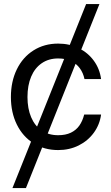

<svg xmlns="http://www.w3.org/2000/svg" viewBox="-20 -748 563 972"><path d="M416 -727.5H483.4L111.3 204.1H43ZM35.2 -256.8Q35.2 -335.4 65.2 -397Q95.2 -458.5 149.7 -492.9Q204.1 -527.3 274.4 -527.3Q332 -527.3 378.9 -504.2Q425.8 -481 455.3 -440.2Q484.9 -399.4 491.7 -347.7H407.7Q401.4 -378.4 384.3 -402.1Q367.2 -425.8 339.4 -439Q311.5 -452.1 274.4 -452.1Q226.6 -452.1 191.4 -428Q156.2 -403.8 137.7 -359.9Q119.1 -315.9 119.1 -256.8Q119.1 -198.2 137.7 -154.5Q156.2 -110.8 191.2 -87.2Q226.1 -63.5 274.4 -63.5Q312 -63.5 338.6 -76.2Q365.2 -88.9 381.6 -112.1Q397.9 -135.3 406.2 -168H491.7Q484.9 -117.2 455.1 -76.2Q425.3 -35.2 378.4 -11.7Q331.5 11.7 274.4 11.7Q204.1 11.7 149.7 -22.5Q95.2 -56.6 65.2 -117.7Q35.2 -178.7 35.2 -256.8Z"/></svg>

Font: Intratopia Thin
Style: Regular
Weight: 100
Designer: Rasmus Andersson
Foundry: rsms
Version: Version 3.000;Glyphs 3.2.3 (3260)